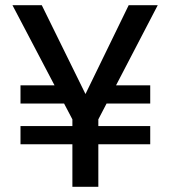

<svg xmlns="http://www.w3.org/2000/svg" viewBox="-20 -720 656 740"><path d="M59 -164V-234H559V-164ZM276 -321H59V-391H267ZM360 -321 368 -391H559V-321ZM259 0V-260L28 -700H141L323 -330H296L476 -700H588L359 -260V0Z"/></svg>

Font: DM Sans 16pt Medium
Style: Regular
Weight: 500
Version: Version 4.004;gftools[0.9.30]